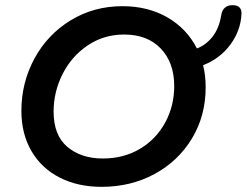

<svg xmlns="http://www.w3.org/2000/svg" viewBox="-20 -732 957 745"><path d="M917 -678Q914 -613 873.5 -558.5Q833 -504 768 -479Q778 -440 778 -393Q778 -283 725 -195Q672 -107 580 -57Q488 -7 374 -7Q283 -7 212.5 -42.5Q142 -78 102.5 -145Q63 -212 63 -302Q63 -411 113.5 -504.5Q164 -598 254 -653Q344 -708 455 -708Q554 -708 629.5 -664.5Q705 -621 744 -544Q779 -557 804.5 -589.5Q830 -622 838 -671Q844 -712 883 -712Q901 -712 909.5 -703Q918 -694 917 -678ZM656 -398Q656 -489 604 -543.5Q552 -598 462 -598Q383 -598 320.5 -556Q258 -514 223 -445Q188 -376 188 -299Q188 -207 241.5 -162Q295 -117 379 -117Q460 -117 523 -154.5Q586 -192 621 -256.5Q656 -321 656 -398Z"/></svg>

Font: Mali SemiBold
Style: Italic
Weight: 600
Italic angle: -10°
Version: Version 1.000; ttfautohint (v1.6)